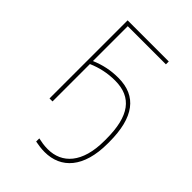

<svg xmlns="http://www.w3.org/2000/svg" viewBox="-210 -615 904 904"><g transform="rotate(45 242.0 -162.5)"><path d="M95 0H115V-249C159 -268 204 -278 254 -278C366 -278 419 -206 419 -55V-42C419 106 352 175 258 175C232 175 213 171 194 167V188C215 192 235 195 257 195C366 195 439 116 439 -43V-54C439 -217 378 -298 256 -298C206 -298 162 -289 115 -269V-501H369V-520H95Z"/></g></svg>

Font: Fixel Text Thin
Style: Regular
Weight: 100
Width: 4
Designer: AlfaBravo + MacPaw
Foundry: Kyrylo Tkachov, Marchela Mozhyna, Serhii Makarenko, Maria Weinstein, Zakhar Kryvoshyya
Version: Version 1.211